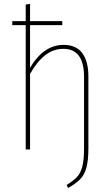

<svg xmlns="http://www.w3.org/2000/svg" viewBox="-20 -756 568 971"><path d="M427 -369V-6Q427 57 416.5 93.5Q406 130 384.5 151.5Q363 173 324 195L317 179Q351 159 369.5 139Q388 119 396.5 85.5Q405 52 405 -6V-367Q405 -509 301 -509Q249 -509 207.5 -476Q166 -443 132 -382V0H110V-629H42V-649H110V-733L132 -736V-649H295V-629H132V-413Q200 -529 302 -529Q365 -529 396 -487.5Q427 -446 427 -369Z"/></svg>

Font: Fira Sans Condensed Thin
Style: Regular
Weight: 250
Width: 3
Designer: Carrois Corporate & Edenspiekermann AG
Foundry: Carrois Corporate GbR & Edenspiekermann AG
Version: Version 4.203